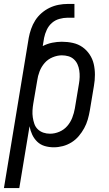

<svg xmlns="http://www.w3.org/2000/svg" viewBox="-56 -740 551 975"><path d="M-36 215 90 -548Q94 -570 102 -593Q110 -616 123 -636.5Q136 -657 155 -673.5Q174 -690 196 -700.5Q218 -711 241.5 -715.5Q265 -720 288 -720H322V-650H287Q267 -650 245.5 -644Q224 -638 207.5 -623.5Q191 -609 181.5 -588.5Q172 -568 168 -548L161 -506Q184 -518 209 -523Q234 -528 258 -528Q287 -528 314 -522Q341 -516 362.5 -501Q384 -486 399 -463.5Q414 -441 420 -415Q426 -389 426 -360.5Q426 -332 421 -304L400 -178Q396 -155 389.5 -132.5Q383 -110 371.5 -89Q360 -68 344 -49Q328 -30 307 -17Q286 -4 263 2Q240 8 217 8Q193 8 171 1.5Q149 -5 133 -20.5Q117 -36 107.5 -56.5Q98 -77 94 -99L42 215ZM198 -61Q222 -61 245.5 -71Q269 -81 285.5 -100Q302 -119 311 -142.5Q320 -166 324 -189L345 -315Q348 -332 348.5 -349Q349 -366 346.5 -382.5Q344 -399 337.5 -413.5Q331 -428 319 -439Q307 -450 291 -454.5Q275 -459 258 -459Q235 -459 211 -449Q187 -439 170.5 -420Q154 -401 145 -377.5Q136 -354 133 -331L113 -214Q110 -196 109 -178.5Q108 -161 110.5 -144Q113 -127 118.5 -111Q124 -95 136 -83.5Q148 -72 164 -66.5Q180 -61 198 -61Z"/></svg>

Font: Iosevka QP
Style: Italic
Weight: 400
Italic angle: -9°
Designer: Belleve Invis
Foundry: Belleve Invis
Version: Version 20.0.0; ttfautohint (v1.8.4)